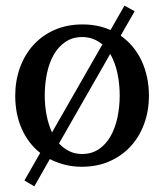

<svg xmlns="http://www.w3.org/2000/svg" viewBox="-20 -581 584 683"><path d="M405.8 -241.2Q405.8 -283.2 397.5 -321.5Q389.2 -359.9 372.1 -389.2L189.9 -70.8Q205.6 -53.7 225.8 -43.5Q246.1 -33.2 272 -33.2Q306.2 -33.2 331.5 -50.3Q356.9 -67.4 373.3 -96.2Q389.6 -125 397.7 -162.6Q405.8 -200.2 405.8 -241.2ZM344.2 -422.9Q330.1 -435.1 312 -442.1Q293.9 -449.2 272.9 -449.2Q238.3 -449.2 212.9 -432.1Q187.5 -415 171.1 -386.2Q154.8 -357.4 147 -319.8Q139.2 -282.2 139.2 -241.2Q139.2 -204.6 145.8 -171.1Q152.3 -137.7 165 -109.9ZM509.8 -240.2Q509.8 -187 492.9 -140.9Q476.1 -94.7 445.1 -60.8Q414.1 -26.9 369.9 -7.3Q325.7 12.2 271 12.2Q238.8 12.2 210.4 4.9Q182.1 -2.4 157.2 -15.1L102.1 82L66.9 61L123 -37.1Q80.1 -70.8 57.1 -123.3Q34.2 -175.8 34.2 -240.2Q34.2 -293.5 50.8 -339.8Q67.4 -386.2 98.6 -420.7Q129.9 -455.1 174.1 -474.6Q218.3 -494.1 273.9 -494.1Q301.8 -494.1 326.4 -489Q351.1 -483.9 373 -474.1L422.9 -561L459 -541L409.2 -454.1Q433.6 -437 452.4 -414.3Q471.2 -391.6 483.9 -364.3Q496.6 -336.9 503.2 -305.7Q509.8 -274.4 509.8 -240.2Z"/></svg>

Font: BabelStone Ogham
Style: Regular
Weight: 400
Designer: Andrew West
Foundry: BabelStone
Version: Version 2.02 March 14, 2022